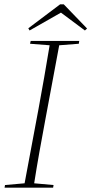

<svg xmlns="http://www.w3.org/2000/svg" viewBox="-20 -862 420 882"><path d="M118 -661 208 -654C192 -557 175 -459 157 -362L93 -20L3 -12L1 0H224L226 -12L137 -20C152 -117 170 -214 188 -311L252 -654L342 -661L344 -674H121ZM273 -842H256L110 -732L116 -722L260 -804L370 -722L380 -731Z"/></svg>

Font: Source Serif 4 Display Light
Style: Italic
Weight: 300
Italic angle: -12°
Designer: Frank Grießhammer
Foundry: Adobe Systems Incorporated
Version: Version 4.004;hotconv 1.0.117;makeotfexe 2.5.65602